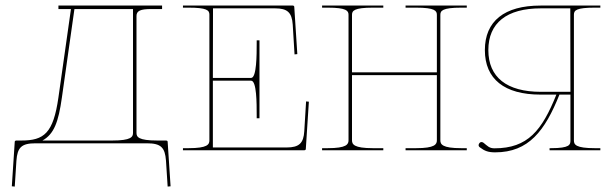

<svg xmlns="http://www.w3.org/2000/svg" viewBox="-20 -540 2200 690"><path d="M458 -62.5C458 -48 451.5 -35 383 -35H375.5H132.5C174 -58 190 -100.5 202.5 -190L247.5 -507.5H458ZM107.5 -25H508C558.5 -25 573 -10 576.5 37.5L582.5 130.5L593 129.5L582.5 -30.5C582.5 -34 579 -35 577.5 -35H575.5H545.5C477 -35 470.5 -48 470.5 -62.5V-482.5C470.5 -501 484.5 -507.5 523 -507.5H562.5V-520H190V-507.5H235L190 -190C171.5 -61 138.5 -35 56.5 -35H38C36.5 -35 33 -34 33 -30.5L22.5 129.5L33 130.5L39 37.5C42.5 -10 57 -25 107.5 -25Z M1080 -175.5 1073.5 -68.5C1071 -26 1055.5 -10 1010 -10H745V-250H882.5C902.5 -250 902.5 -169 902.5 -125V-115H912.5V-395H902.5V-385C902.5 -344 902.5 -260 882.5 -260H745L745.5 -510H968.5C1012.5 -510 1029 -495.5 1032 -451.5L1038.5 -344.5L1048.5 -345.5L1037.5 -515.5C1037.5 -517 1036 -520 1032.5 -520H637.5V-512.5H657.5C723.5 -512.5 732.5 -503 732.5 -487.5V-35.5C732.5 -21 726 -7.5 657.5 -7.5H637.5V0H1074C1075.5 0 1079 -1 1079 -4.5L1090 -174.5Z M1137.5 -520V-512.5H1157.5C1226 -512.5 1232.5 -501 1232.5 -486.5V-36C1232.5 -21.5 1226 -7.5 1157.5 -7.5H1137.5V0H1357.5V-7.5H1320C1251.5 -7.5 1245 -21.5 1245 -36V-270H1550V-36C1550 -21.5 1543.5 -7.5 1475 -7.5H1437.5V0H1657.5V-7.5H1637.5C1569 -7.5 1562.5 -21.5 1562.5 -36V-486.5C1562.5 -501 1569 -512.5 1637.5 -512.5H1657.5V-520H1437.5V-512.5H1475C1543.5 -512.5 1550 -501 1550 -486.5V-280H1245V-486.5C1245 -501 1251.5 -512.5 1320 -512.5H1357.5V-520Z M2030 -210H1924C1801 -210 1735 -262.5 1735 -360C1735 -457.5 1801 -510 1924 -510H2029.5ZM2137.5 -520H1922.5C1792.5 -520 1722.5 -464 1722.5 -360C1722.5 -256 1792.5 -200 1922.5 -200H1979.5C1927.5 -71 1877 -7 1757 -7C1738 -7 1732 -15.5 1717.5 -27C1715.5 -28.5 1712.5 -29.5 1710.5 -29.5C1707.5 -29.5 1704.5 -28 1702.5 -25C1701 -23 1700 -20.5 1700 -18.5C1700 -15.5 1701.5 -12.5 1704.5 -10.5C1721.5 2.5 1734.5 7.5 1759.5 7.5C1880 7.5 1938.5 -70 1990.5 -200H2030V-35C2030 -20.5 2028.5 -7.5 1960 -7.5H1955V0H2137.5V-7.5H2117.5C2049 -7.5 2042.5 -20.5 2042.5 -35V-487.5C2042.5 -503 2051.5 -512.5 2117.5 -512.5H2137.5Z"/></svg>

Font: ZnikomitSC
Style: Regular
Weight: 100
Designer: gluk
Foundry: gluk
Version: Version 0.55